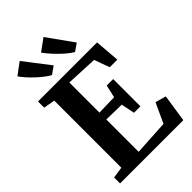

<svg xmlns="http://www.w3.org/2000/svg" viewBox="-290 -1120 1230 1230"><g transform="rotate(-45 325.0 -505.0)"><path d="M115 -65.5V-673L37.5 -687V-743H572.5L586.5 -573H517.5L480 -677L265.5 -687V-414L401.5 -417.5L421 -504H479.5V-257H421L402.5 -349L265.5 -352V-59L504.5 -73L566.5 -207.5L639.5 -187L611 0H38V-54ZM220 -799.5Q201.5 -809 178.8 -826.5Q156 -844 132.8 -865.8Q109.5 -887.5 90 -909.5Q70.5 -931.5 58 -950L138 -1009.5L272 -835.5L221 -799.5ZM429 -799.5Q404.5 -813 374.5 -839.5Q344.5 -866 317 -896.2Q289.5 -926.5 272.5 -950.5L354.5 -1010L480 -834.5L430 -799.5Z"/></g></svg>

Font: Merriweather 36pt
Style: Bold
Weight: 700
Designer: Eben Sorkin
Foundry: Eben Sorkin
Version: Version 2.100